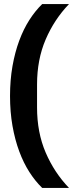

<svg xmlns="http://www.w3.org/2000/svg" viewBox="-20 -780 357 938"><path d="M29 -311Q29 -389 41 -457Q53 -525 74 -581.5Q95 -638 123.5 -682.5Q152 -727 186 -760H317Q245 -685 203 -587Q161 -489 161 -367V-255Q161 -133 203 -35Q245 63 317 138H186Q152 105 123.5 60.5Q95 16 74 -40.5Q53 -97 41 -165Q29 -233 29 -311Z"/></svg>

Font: IBM Plex Sans Cond
Style: Bold
Weight: 700
Width: 3
Designer: Mike Abbink, Paul van der Laan, Pieter van Rosmalen
Foundry: Bold Monday
Version: Version 1.3